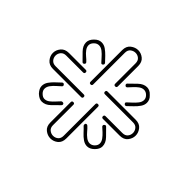

<svg xmlns="http://www.w3.org/2000/svg" viewBox="-160 -946 1020 1020"><g transform="rotate(45 350.0 -436.0)"><path d="M286 -459Q276 -459 276 -469V-707Q276 -737 295.5 -752Q315 -767 337 -767Q359 -767 377.5 -752Q396 -737 396 -707V-554Q396 -544 386 -544Q376 -544 376 -554V-707Q376 -727 364 -737Q352 -747 337 -747Q321 -747 308.5 -737Q296 -727 296 -707V-469Q296 -459 286 -459ZM496 -510Q490 -510 486.5 -516Q483 -522 489 -527Q497 -535 510.5 -547Q524 -559 535 -573Q546 -587 546 -602Q546 -616 534 -628Q522 -640 507 -640Q493 -640 479.5 -630Q466 -620 455 -607.5Q444 -595 435 -586Q432 -583 428 -583Q423 -583 419.5 -589Q416 -595 421 -600Q438 -617 461 -639Q484 -661 509 -661Q518 -661 528 -657Q538 -653 548 -642Q559 -632 563 -622Q567 -612 567 -602Q567 -585 556 -569Q545 -553 530 -539Q515 -525 503 -513Q500 -510 496 -510ZM172 -513Q155 -530 133 -552.5Q111 -575 111 -600Q111 -610 115.5 -620Q120 -630 130 -640Q141 -651 150.5 -655Q160 -659 170 -659Q188 -659 203.5 -648Q219 -637 233.5 -622Q248 -607 259 -595Q262 -592 262 -588Q262 -582 256 -578.5Q250 -575 245 -581Q237 -589 225.5 -602.5Q214 -616 200 -627Q186 -638 171 -638Q156 -638 144 -626Q131 -613 131 -599Q131 -585 141 -571.5Q151 -558 164.5 -547Q178 -536 186 -527Q189 -524 189 -520Q189 -515 183 -511.5Q177 -508 172 -513ZM86 -376Q57 -376 41.5 -395Q26 -414 26 -436Q26 -458 41.5 -477Q57 -496 87 -496H213Q223 -496 223 -486Q223 -476 213 -476H86Q67 -476 56.5 -464Q46 -452 46 -436Q46 -420 56.5 -408Q67 -396 86 -396H298Q308 -396 308 -386Q308 -376 298 -376ZM462 -376Q452 -376 452 -386Q452 -396 462 -396H588Q608 -396 618 -408Q628 -420 628 -436Q628 -451 618 -463.5Q608 -476 588 -476H377Q367 -476 367 -486Q367 -496 377 -496H588Q618 -496 633 -477Q648 -458 648 -436Q648 -414 633 -395Q618 -376 588 -376ZM338 -105Q316 -105 297 -120Q278 -135 278 -165V-318Q278 -328 288 -328Q298 -328 298 -318V-165Q298 -145 310.5 -135Q323 -125 338 -125Q354 -125 366 -135Q378 -145 378 -165V-403Q378 -413 388 -413Q398 -413 398 -403V-165Q398 -135 379.5 -120Q361 -105 338 -105ZM167 -211Q157 -211 147.5 -215.5Q138 -220 127 -230Q117 -241 112.5 -250.5Q108 -260 108 -270Q108 -288 119 -304Q130 -320 145.5 -334Q161 -348 172 -359Q175 -362 179 -362Q184 -362 187.5 -356Q191 -350 186 -345Q178 -337 164 -325Q150 -313 139.5 -299Q129 -285 129 -270Q129 -256 141 -244Q154 -231 167 -231Q182 -231 195 -241Q208 -251 219.5 -264Q231 -277 239 -285Q242 -288 247 -288Q258 -288 258 -278Q258 -275 254 -271Q237 -254 215 -232.5Q193 -211 167 -211ZM505 -213Q488 -213 472 -224Q456 -235 442 -250.5Q428 -266 416 -277Q413 -280 413 -285Q413 -295 422 -295Q426 -295 430 -291Q439 -283 450.5 -269Q462 -255 476 -244.5Q490 -234 504 -234Q519 -234 531 -246Q543 -258 543 -272Q543 -286 533 -299.5Q523 -313 510.5 -324.5Q498 -336 489 -344Q486 -347 486 -351Q486 -357 492 -360.5Q498 -364 503 -359Q520 -342 542 -319.5Q564 -297 564 -271Q564 -251 545 -232Q535 -222 525 -217.5Q515 -213 505 -213Z"/></g></svg>

Font: Neonderthaw
Style: Regular
Weight: 400
Designer: Robert E. Leuschke
Foundry: Robert E. Leuschke
Version: Version 1.010; ttfautohint (v1.8.3)